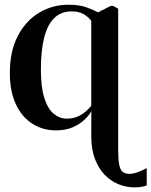

<svg xmlns="http://www.w3.org/2000/svg" viewBox="-20 -539 639 810"><path d="M547.5 251.5Q512.5 251.5 479.8 238.2Q447 225 421 197.8Q395 170.5 380 130Q365 89.5 365 35L365.5 -70.5Q358 -55.5 338.8 -36.2Q319.5 -17 289 -3Q258.5 11 216.5 11Q160.5 11 116.5 -17Q72.5 -45 47 -99.2Q21.5 -153.5 21.5 -231.5Q21.5 -323 55.2 -387.5Q89 -452 145.2 -485.5Q201.5 -519 268 -519Q314 -519 342.8 -508.8Q371.5 -498.5 394 -487L447 -514H458.5L478.5 -502V93Q478.5 133 482.8 155.2Q487 177.5 497.5 186Q508 194.5 526.5 194.5Q541 194.5 561.2 187.2Q581.5 180 599 170V243.5Q594 245.5 586 247.5Q578 249.5 568.5 250.5Q559 251.5 547.5 251.5ZM261.5 -38.5Q288 -38.5 308 -47.5Q328 -56.5 342.2 -69.2Q356.5 -82 365 -92.5V-450.5Q354.5 -466.5 333.8 -478.8Q313 -491 281.5 -491Q237.5 -491 208.8 -462.8Q180 -434.5 166.2 -379.8Q152.5 -325 152.5 -246Q152.5 -171 167 -125.5Q181.5 -80 206.5 -59.2Q231.5 -38.5 261.5 -38.5Z"/></svg>

Font: Merriweather 144pt SemiBold
Style: Regular
Weight: 600
Version: Version 2.100